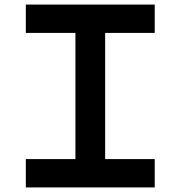

<svg xmlns="http://www.w3.org/2000/svg" viewBox="-20 -820 790 840"><path d="M93 0V-124H310V-676H93V-800H657V-676H440V-124H657V0Z"/></svg>

Font: Martian Mono SemiExpanded Medium
Style: Regular
Weight: 500
Width: 6
Designer: Roman Shamin
Foundry: Evil Martians
Version: Version 1.000